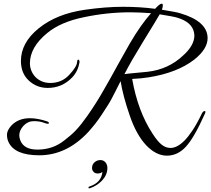

<svg xmlns="http://www.w3.org/2000/svg" viewBox="-20 -807 1151 1046"><path d="M637 -365Q621 -333 608.5 -308.5Q596 -284 587 -267Q578 -250 564.5 -229Q551 -208 534 -182Q517 -156 498.5 -132.5Q480 -109 461 -88Q343 39 194 39Q59 39 26 -34Q18 -51 18 -73.5Q18 -96 41 -122Q79 -163 143 -163Q185 -163 236 -146Q249 -141 246 -135Q243 -129 220 -138Q197 -147 164 -147Q132 -147 108 -122Q85 -96 85 -70Q85 -59 90 -44Q109 8 184 8Q267 8 329 -41Q347 -55 363 -68.5Q379 -82 394 -98Q409 -114 424 -133Q439 -152 456 -176Q507 -249 544 -315Q563 -347 582.5 -382.5Q602 -418 623 -456L686 -568Q718 -623 747.5 -664.5Q777 -706 803 -735Q775 -737 747 -738.5Q719 -740 691 -740Q563 -740 436 -713Q309 -687 236 -626Q143 -549 143 -462Q143 -441 151 -421.5Q159 -402 173 -387.5Q187 -373 207.5 -364Q228 -355 254 -355Q316 -355 357 -399Q399 -444 400 -469Q401 -482 406 -482Q414 -482 413 -467Q405 -419 374 -386Q319 -328 240 -328Q180 -328 137 -368Q94 -408 94 -475Q94 -574 190 -652Q288 -732 444 -754Q556 -770 650 -770Q744 -770 825 -759Q850 -787 861 -787Q867 -787 867 -777.5Q867 -768 862 -754Q899 -748 923.5 -743.5Q948 -739 961 -735Q1111 -691 1111 -599Q1111 -540 1038 -482Q946 -411 792 -386Q749 -379 700 -377Q731 -201 811 -79Q838 -37 860.5 -19Q883 -1 909 -1Q945 -1 985 -41Q1005 -61 1029 -97Q1053 -133 1079 -187Q1086 -202 1095 -202Q1103 -202 1096 -187Q1038 -57 993 -8Q948 41 889 41Q831 41 777 -15Q723 -72 687 -177Q650 -284 637 -365ZM1039 -614Q1039 -620 1037 -630Q1026 -686 948 -710Q936 -714 911.5 -718.5Q887 -723 850 -729Q841 -713 819 -677Q797 -641 762 -584Q727 -527 701 -482Q675 -437 658 -403Q669 -405 685 -406.5Q701 -408 722 -410L784 -416Q898 -429 978 -505Q1039 -560 1039 -614ZM565 108Q565 128 557 145.5Q549 163 535.5 177Q522 191 505.5 201.5Q489 212 471 218Q468 219 465 219Q462 219 462 215Q462 210 470 208Q532 187 538 130Q528 137 517.5 138Q507 139 498.5 135.5Q490 132 485 123Q480 114 482 101Q484 86 497 75.5Q510 65 527 65Q544 65 554.5 77.5Q565 90 565 108Z"/></svg>

Font: #9Slide05 Great Vibes
Style: Regular
Weight: 400
Designer: Robert E. Leuschke
Foundry: Robert E. Leuschke
Version: Version 1.001